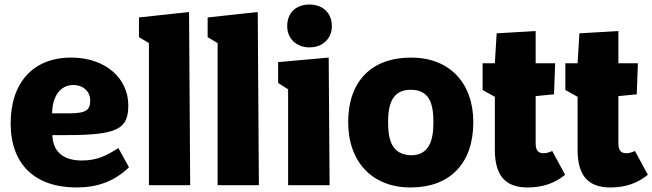

<svg xmlns="http://www.w3.org/2000/svg" viewBox="-20 -817 2878 847"><path d="M318 10C406 10 483 -15 549 -79L502 -164C450 -130 408 -109 341 -109C247 -109 213 -159 211 -221H273C499 -221 546 -248 546 -352C546 -472 445 -563 294 -563C125 -563 27 -451 27 -273C27 -92 134 10 318 10ZM210 -317C210 -388 244 -442 303 -442C349 -442 378 -411 378 -375C378 -333 363 -317 285 -317Z M819 0 814 -764 593 -740V-653L637 -627V0Z M1122 0 1117 -764 896 -740V-653L940 -627V0Z M1434 0 1430 -563 1207 -543V-451L1251 -423V0ZM1345 -608C1403 -608 1444 -646 1444 -702C1444 -758 1406 -797 1345 -797C1284 -797 1247 -759 1247 -702C1247 -646 1288 -608 1345 -608Z M1791 10C1966 10 2068 -97 2068 -278C2068 -451 1963 -563 1794 -563C1618 -563 1516 -458 1516 -278C1516 -102 1623 10 1791 10ZM1793 -132C1708 -135 1692 -200 1692 -278C1692 -358 1711 -421 1792 -421C1876 -421 1892 -357 1892 -278C1892 -199 1874 -132 1793 -132Z M2307 10C2378 10 2430 -11 2473 -46L2416 -151C2401 -144 2389 -141 2379 -141C2358 -141 2343 -149 2343 -185V-393L2424 -401L2429 -538H2343V-680L2171 -670L2163 -538H2109V-420L2163 -390V-156C2163 -40 2212 10 2307 10Z M2672 10C2743 10 2795 -11 2838 -46L2781 -151C2766 -144 2754 -141 2744 -141C2723 -141 2708 -149 2708 -185V-393L2789 -401L2794 -538H2708V-680L2536 -670L2528 -538H2474V-420L2528 -390V-156C2528 -40 2577 10 2672 10Z"/></svg>

Font: Frost ExtraBold
Style: Regular
Weight: 800
Designer: Lee Frost
Foundry: Lee Frost for Ice Communication Norge AS
Version: Version 2.011;hotconv 1.0.107;makeotfexe 2.5.65593